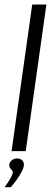

<svg xmlns="http://www.w3.org/2000/svg" viewBox="-32 -654 221 831"><path d="M18.1 0 107.5 -634.3H168.8L79.4 0ZM-12.5 156.3Q4.7 133.7 13.8 117.2Q23 100.7 23.3 92.3Q23.6 86.4 19.6 82.6Q15.7 78.7 11.7 73.3Q7.7 67.8 8.2 58.5Q8.8 49.1 18.3 40.5Q27.9 31.9 41.6 31.9Q55.7 31.9 64 39.9Q72.3 47.9 71.4 60.5Q70.9 72 61.8 89.1Q52.8 106.3 40.2 124Q27.7 141.7 14.6 156.3Z"/></svg>

Font: Alumni Sans SC Thin
Style: Italic
Weight: 100
Italic angle: -8°
Designer: Robert E. Leuschke
Foundry: Robert E. Leuschke
Version: Version 1.016